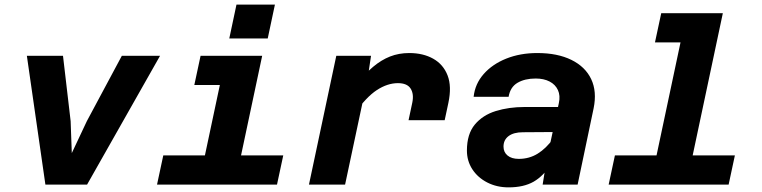

<svg xmlns="http://www.w3.org/2000/svg" viewBox="-20 -797 3290 829"><path d="M176 0 96 -556H252L285 -274L290 -136L355 -274L506 -556H671L356 0Z M838 0 956 -556H1112L994 0ZM658 0 685 -126H1203L1176 0ZM819 -430 846 -556H1034L1007 -430ZM970 -631 1001 -777H1167L1136 -631Z M1744 -278 1760 -353Q1768 -391 1753 -414.5Q1738 -438 1698 -438Q1653 -438 1607 -408Q1561 -378 1509 -304L1520 -435Q1556 -479 1591 -508.5Q1626 -538 1664 -553Q1702 -568 1747 -568Q1807 -568 1850.5 -543.5Q1894 -519 1912.5 -471.5Q1931 -424 1916 -353L1900 -278ZM1314 0 1432 -556H1582L1567 -456L1470 0Z M2323 0 2339 -100 2393 -352Q2400 -384 2389 -408Q2378 -432 2353 -445Q2328 -458 2293 -458Q2246 -458 2214.5 -439.5Q2183 -421 2176 -379H2025Q2031 -435 2068.5 -477.5Q2106 -520 2166 -544Q2226 -568 2300 -568Q2387 -568 2447 -538.5Q2507 -509 2532.5 -455.5Q2558 -402 2543 -329L2474 0ZM2176 12Q2125 12 2084 -9Q2043 -30 2019.5 -66Q1996 -102 1996 -147Q1996 -218 2030 -259Q2064 -300 2120.5 -317.5Q2177 -335 2245 -335H2404L2381 -227L2238 -226Q2198 -226 2176 -209.5Q2154 -193 2154 -164Q2154 -140 2171.5 -125.5Q2189 -111 2220 -111Q2265 -111 2301.5 -133.5Q2338 -156 2369 -199L2364 -94Q2327 -37 2284 -12.5Q2241 12 2176 12Z M2788 0 2945 -740H3101L2944 0ZM2608 0 2635 -126H3153L3126 0ZM2808 -614 2835 -740H3023L2996 -614Z"/></svg>

Font: Azeret Mono Thin
Style: Bold Italic
Weight: 700
Italic angle: -12°
Version: Version 1.002